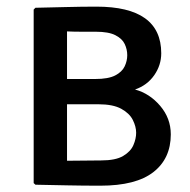

<svg xmlns="http://www.w3.org/2000/svg" viewBox="-20 -570 588 593"><path d="M89.5 -546Q133.5 -547 183.2 -548.2Q233 -549.5 278 -549.5Q478 -549.5 478 -405.5Q478 -368.5 456.2 -337.5Q434.5 -306.5 397 -293.5Q442 -281.5 474.8 -243Q507.5 -204.5 507.5 -155Q507.5 -80.5 453.8 -38.5Q400 3.5 290 3.5Q235.5 3.5 189 2.5Q142.5 1.5 89.5 0.5L84 -4.5V-540.5ZM276 -472Q259 -472 233.2 -472Q207.5 -472 187 -473V-326H274Q314.5 -326 335.8 -337Q357 -348 365 -365Q373 -382 373 -399.5Q373 -417.5 365.2 -434Q357.5 -450.5 336.5 -461.2Q315.5 -472 276 -472ZM187 -73.5Q214 -73.5 240.2 -74Q266.5 -74.5 292 -74.5Q337 -74.5 360.2 -88.2Q383.5 -102 392 -121.8Q400.5 -141.5 400.5 -160Q400.5 -179 390.2 -199.5Q380 -220 354.5 -234Q329 -248 283.5 -248H187Z"/></svg>

Font: Signika SC
Style: Regular
Weight: 400
Designer: Anna Giedryś
Foundry: Anna Giedryś
Version: Version 2.000; ttfautohint (v1.8.3) -l 8 -r 50 -G 200 -x 9 -